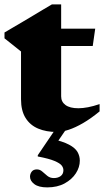

<svg xmlns="http://www.w3.org/2000/svg" viewBox="-22 -572 463 854"><path d="M250 -143.5Q250 -119 269.5 -104.8Q289 -90.5 326.5 -90.5Q346 -90.5 369.5 -95Q393 -99.5 421 -109V-76.5Q382 -44.5 347.5 -24.5Q313 -4.5 283.5 5.2Q254 15 230.5 15Q183.5 15 147.8 0Q112 -15 91.8 -47.2Q71.5 -79.5 71.5 -130.5V-343L-2 -401.5V-427.5Q13.5 -436.5 34.2 -448.8Q55 -461 78.5 -474.8Q102 -488.5 125.5 -502.8Q149 -517 170.5 -529.8Q192 -542.5 209 -552.5H250V-434.5ZM176.5 -367.5V-444.5H401.5L390.5 -367.5ZM188 261.5Q150 261.5 130.8 247Q111.5 232.5 111.5 214Q111.5 201.5 119 191.5Q126.5 181.5 142 181.5Q155.5 181.5 166 191Q176.5 200.5 188.5 210.2Q200.5 220 217.5 220Q236 220 248 211Q260 202 260 185Q260 174 252.2 164Q244.5 154 220.2 143.8Q196 133.5 146 124V118.5L243 -24.5H291L199.5 109L206 45Q258 57 285.2 71.5Q312.5 86 322.8 104Q333 122 333 142.5Q333 171.5 315.5 198.8Q298 226 265.5 243.8Q233 261.5 188 261.5Z"/></svg>

Font: Newsreader 24pt ExtraBold
Style: Regular
Weight: 800
Designer: Hugues Gentile
Foundry: Production Type
Version: Version 1.003